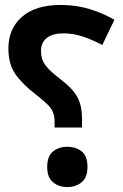

<svg xmlns="http://www.w3.org/2000/svg" viewBox="-20 -744 498 777"><path d="M201 -228V-250Q201 -271 195.5 -287Q190 -303 174 -319.5Q158 -336 127 -360Q72 -402 43 -443Q14 -484 14 -548Q14 -628 69 -676Q124 -724 226 -724Q288 -724 342 -707.5Q396 -691 443 -664L394 -562Q354 -583 315.5 -596Q277 -609 236 -609Q193 -609 169.5 -590.5Q146 -572 146 -538Q146 -516 153 -499Q160 -482 177.5 -464Q195 -446 229 -420Q277 -383 294.5 -348.5Q312 -314 312 -263V-228ZM252 13Q218 13 194.5 -6.5Q171 -26 171 -68Q171 -112 194.5 -131Q218 -150 252 -150Q288 -150 311 -131Q334 -112 334 -68Q334 -26 310.5 -6.5Q287 13 252 13Z"/></svg>

Font: Noto Sans Arabic UI SmCn SmBd
Style: Regular
Weight: 600
Width: 4
Designer: Monotype Design Team, Nadine Chahine and Nizar Qandah
Foundry: Monotype Imaging Inc.
Version: Version 2.010; ttfautohint (v1.8.4.7-5d5b)